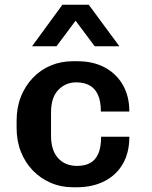

<svg xmlns="http://www.w3.org/2000/svg" viewBox="-20 -779 640 809"><path d="M286 10Q237 10 194 -8.5Q151 -27 118.5 -60.5Q86 -94 68 -139.5Q50 -185 50 -240V-271Q50 -326 68 -371.5Q86 -417 118.5 -451Q151 -485 194 -503Q237 -521 287 -521H306Q373 -521 422 -494.5Q471 -468 498 -420.5Q525 -373 525 -309H405Q405 -353 392.5 -380Q380 -407 357 -419.5Q334 -432 301 -432Q257 -432 226 -400.5Q195 -369 195 -305V-207Q195 -146 224.5 -113Q254 -80 305 -80Q337 -80 359.5 -92Q382 -104 394 -131Q406 -158 406 -203H525Q525 -135 497 -87.5Q469 -40 419 -15Q369 10 304 10ZM115 -584 243 -759H354L483 -584H379L261 -742H336L218 -584Z"/></svg>

Font: Chivo Mono Medium SemiBold
Style: Regular
Weight: 600
Monospace: yes
Version: Version 1.008